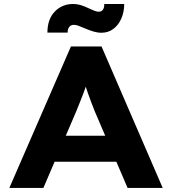

<svg xmlns="http://www.w3.org/2000/svg" viewBox="-20 -930 851 950"><path d="M26.2 0 330.9 -700H482.4L785.1 0H611.3L448.8 -379.4Q440.4 -400.6 431.9 -422.9Q423.4 -445.3 415.4 -468Q407.4 -490.7 400.1 -512.9Q392.8 -535.1 387.3 -555.4L420.6 -555.8Q414.7 -532.4 407.4 -510.1Q400 -487.8 392 -466.3Q383.9 -444.7 374.9 -423.1Q365.9 -401.4 356.6 -377.7L194.6 0ZM168.6 -129.8 223.9 -258.5H583.9L625.2 -129.8ZM482 -768Q462.4 -768 442.1 -774.1Q421.8 -780.1 397.9 -790.4Q379.7 -798.6 367.5 -802.9Q355.2 -807.1 345.2 -807.1Q331 -807.1 322.8 -797.1Q314.6 -787 314.6 -768.6H214.6Q214.6 -834.6 250.8 -872.5Q286.9 -910.3 342.4 -910.3Q360 -910.3 377.7 -905.3Q395.4 -900.3 421.8 -887.7Q438.1 -880 449 -876Q460 -872 469 -872Q482.4 -872 489.5 -882.6Q496.7 -893.1 495.7 -910.3H594.6Q594.6 -871.5 580.6 -838.9Q566.6 -806.3 541.2 -787.2Q515.9 -768 482 -768Z"/></svg>

Font: Lexend Exa
Style: Regular
Weight: 400
Designer: Bonnie Shaver-Troup, Thomas Jockin
Foundry: Lexend
Version: Version 1.007